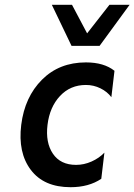

<svg xmlns="http://www.w3.org/2000/svg" viewBox="-20 -770 560 800"><path d="M278 -579 196 -750H280L343 -631L436 -750H520L395 -579ZM274 10Q163 10 108.5 -62Q54 -134 68.5 -250Q83 -366 155 -438Q227 -510 338 -510Q413 -510 457 -475L444 -365Q427 -388 398.5 -402Q370 -416 338 -416Q273 -416 230 -370Q187 -324 178 -250Q169 -176 200.5 -129.5Q232 -83 297 -83Q330 -83 361.5 -97Q393 -111 415 -134L402 -25Q350 10 274 10Z"/></svg>

Font: Orkney Medium
Style: MediumItalic
Weight: 500
Designer: Samuel Oakes and Alfredo Marco Pradil
Foundry: Alfredo Marco Pradil
Version: 1.0; ttfautohint (v1.5)